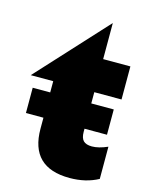

<svg xmlns="http://www.w3.org/2000/svg" viewBox="-110 -777 661 858"><g transform="rotate(15 220.5 -348.5)"><path d="M296 11Q371 11 428 -20V-169Q387 -151 356 -151Q329 -151 316.5 -163.5Q304 -176 304 -205V-388H430V-541H304V-708L10 -388H114V-168Q114 11 296 11ZM408 -336H33V-219H408Z"/></g></svg>

Font: Geom Black
Style: Bold
Weight: 900
Version: Version 1.102